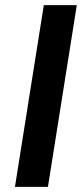

<svg xmlns="http://www.w3.org/2000/svg" viewBox="-20 -725 322 745"><path d="M38 0 150 -705H278L166 0Z"/></svg>

Font: Nunito Sans 12pt ExtraLight 12pt
Style: Bold Italic
Weight: 700
Italic angle: -9°
Version: Version 3.101;gftools[0.9.27]